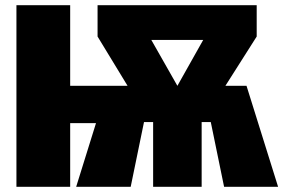

<svg xmlns="http://www.w3.org/2000/svg" viewBox="-20 -716 1086 736"><path d="M925 -387H844L964 -576V-696H354V-576L469 -387H249V-696H43V0H249V-244H348L272 0H481L532 -248H567V0H753V-248H788L839 0H1046ZM759 -563 660 -387 560 -563Z"/></svg>

Font: Fira Sans Heavy
Style: Regular
Weight: 900
Designer: bBox Type GmbH & Carrois Corporate GbR & Edenspiekermann AG
Foundry: bBox Type GmbH & Carrois Corporate GbR & Edenspiekermann AG
Version: Version 4.300;PS 004.300;hotconv 1.0.88;makeotf.lib2.5.64775